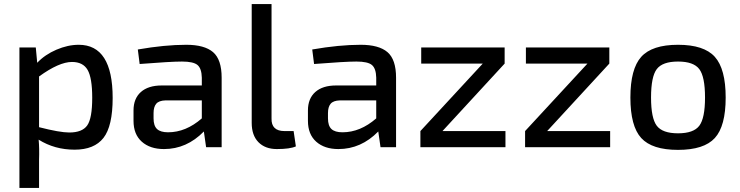

<svg xmlns="http://www.w3.org/2000/svg" viewBox="-20 -720 3621 939"><path d="M155 -488 162 -413Q200 -453 256 -477Q312 -501 365 -501Q531 -501 531 -241Q531 -103 486 -45.5Q441 12 345 12Q247 12 169 -37Q173 5 171 62V199H75V-488ZM171 -346V-98Q272 -72 319 -72Q382 -72 406.5 -106.5Q431 -141 431 -242Q431 -339 408.5 -378Q386 -417 332 -417Q269 -417 171 -346Z M663 -407 654 -478Q786 -501 891 -501Q980 -501 1022 -465Q1064 -429 1064 -340V0H988L977 -77Q893 9 782 9Q714 9 673.5 -27Q633 -63 633 -129V-180Q633 -238 669 -270Q705 -302 771 -302H967V-340Q966 -385 946 -402Q926 -419 870 -419Q815 -419 663 -407ZM731 -167V-141Q731 -105 748 -89Q765 -73 802 -73Q889 -73 967 -141V-229H789Q757 -228 744 -212.5Q731 -197 731 -167Z M1308 -700V-141Q1307 -110 1323 -94.5Q1339 -79 1371 -79H1416L1427 -4Q1398 9 1334 9Q1277 9 1244 -24.5Q1211 -58 1211 -119V-700Z M1516 -407 1507 -478Q1639 -501 1744 -501Q1833 -501 1875 -465Q1917 -429 1917 -340V0H1841L1830 -77Q1746 9 1635 9Q1567 9 1526.5 -27Q1486 -63 1486 -129V-180Q1486 -238 1522 -270Q1558 -302 1624 -302H1820V-340Q1819 -385 1799 -402Q1779 -419 1723 -419Q1668 -419 1516 -407ZM1584 -167V-141Q1584 -105 1601 -89Q1618 -73 1655 -73Q1742 -73 1820 -141V-229H1642Q1610 -228 1597 -212.5Q1584 -197 1584 -167Z M2452 -79V0H2036V-79L2341 -409H2040V-488H2448V-409L2144 -79Z M2964 -79V0H2548V-79L2853 -409H2552V-488H2960V-409L2656 -79Z M3116 -442Q3169 -501 3296 -501Q3423 -501 3476 -442Q3529 -383 3529 -243Q3529 -103 3476 -45Q3423 13 3296 13Q3169 13 3116 -45Q3063 -103 3063 -243Q3063 -383 3116 -442ZM3164 -243Q3164 -142 3192 -105Q3220 -68 3296 -68Q3372 -68 3400 -105Q3428 -142 3428 -243Q3428 -345 3400 -382Q3372 -419 3296 -419Q3220 -419 3192 -382Q3164 -345 3164 -243Z"/></svg>

Font: Exo 2.0 Medium
Style: Regular
Weight: 500
Designer: Natanael Gama
Version: Version 1.001;PS 001.001;hotconv 1.0.70;makeotf.lib2.5.58329